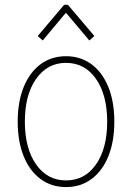

<svg xmlns="http://www.w3.org/2000/svg" viewBox="-20 -760 542 788"><path d="M251 7.8Q190.9 7.8 146.2 -25.4Q101.6 -58.6 77.1 -118.9Q52.7 -179.2 52.7 -260.7Q52.7 -342.3 77.1 -402.6Q101.6 -462.9 146.2 -496.1Q190.9 -529.3 251 -529.3Q311 -529.3 355.7 -496.1Q400.4 -462.9 424.8 -402.6Q449.2 -342.3 449.2 -260.7Q449.2 -179.2 424.8 -118.9Q400.4 -58.6 355.7 -25.4Q311 7.8 251 7.8ZM251 -19.5Q328.1 -19.5 374 -85.2Q419.9 -150.9 419.9 -260.7Q419.9 -370.6 374 -436.3Q328.1 -502 251 -502Q174.3 -502 128.2 -436.3Q82 -370.6 82 -260.7Q82 -150.9 128.2 -85.2Q174.3 -19.5 251 -19.5ZM155.3 -593.8 134.8 -612.3 243.2 -740.2H258.8L367.2 -612.3L346.7 -593.8L252 -706.1H249Z"/></svg>

Font: Reddit Sans Condensed ExtraLight
Style: Regular
Weight: 250
Version: Version 1.014